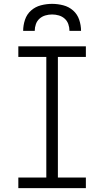

<svg xmlns="http://www.w3.org/2000/svg" viewBox="-20 -975 540 995"><path d="M75 0V-55H220V-680H75V-735H425V-680H280V-55H425V0ZM100 -815Q100 -844 109.5 -872.5Q119 -901 141 -920.5Q163 -940 192 -947.5Q221 -955 250 -955Q279 -955 308 -947.5Q337 -940 359 -920.5Q381 -901 390.5 -872.5Q400 -844 400 -815H340Q340 -833 334 -850Q328 -867 315 -878.5Q302 -890 285 -895Q268 -900 250 -900Q232 -900 215 -895Q198 -890 185 -878.5Q172 -867 166 -850Q160 -833 160 -815Z"/></svg>

Font: Iosevka Curly Slab Light
Style: Regular
Weight: 300
Monospace: yes
Designer: Belleve Invis
Foundry: Belleve Invis
Version: Version 22.1.2; ttfautohint (v1.8.4)